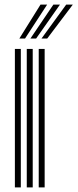

<svg xmlns="http://www.w3.org/2000/svg" viewBox="-20 -812 336 832"><path d="M147.8 0V-600H173.5V0ZM44.5 0V-600H70.2V0ZM96 0V-600H121.8V0ZM63.8 -645 155.5 -792H184.2L88.5 -645ZM159.8 -645 266.8 -792H295.5L184.5 -645ZM111.8 -645 211.2 -792H239.8L136.5 -645Z"/></svg>

Font: Big Shoulders Inline Display Thin ExtraBold
Style: Regular
Weight: 800
Version: Version 2.002